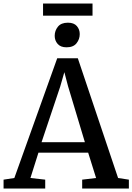

<svg xmlns="http://www.w3.org/2000/svg" viewBox="-28 -1084 760 1104"><path d="M54.5 -60.5 301 -749H419.5L651 -60.5L713 -51V0H444.5V-51L524.5 -60.5L479 -206H193L147 -60.5L232 -51V0H-7.5V-51ZM460 -266.5 363.5 -587.5 342 -669 318 -585.5 211 -266.5ZM354 -812Q320.5 -812 303.5 -831.5Q286.5 -851 286.5 -878Q286.5 -907.5 305 -930.5Q323.5 -953.5 362 -953.5H363Q397 -953.5 413.8 -934.2Q430.5 -915 430.5 -888Q430.5 -858.5 412 -835.2Q393.5 -812 355 -812ZM504 -1063.5V-994H219.5V-1063.5Z"/></svg>

Font: Merriweather Medium
Style: Regular
Weight: 500
Version: Version 2.100